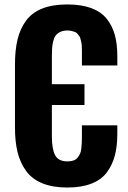

<svg xmlns="http://www.w3.org/2000/svg" viewBox="-20 -840 582 871"><path d="M285.2 10.7Q218.8 10.7 171.9 -8.5Q125 -27.8 98.1 -64.9Q71.3 -102.1 59.6 -149.9Q47.9 -197.8 47.9 -261.2V-546.9Q47.9 -612.8 59.6 -661.1Q71.3 -709.5 98.1 -746.1Q125 -782.7 171.6 -801.3Q218.3 -819.8 285.2 -819.8Q348.6 -819.8 393.3 -803.5Q438 -787.1 463.6 -755.4Q489.3 -723.6 500.7 -682.4Q512.2 -641.1 512.2 -585.9V-543H351.6V-591.8Q351.6 -605.5 351.6 -610.8Q351.6 -616.2 351.1 -628.4Q350.6 -640.6 349.4 -645.8Q348.1 -650.9 345.9 -660.6Q343.8 -670.4 340.6 -674.8Q337.4 -679.2 332.5 -685.5Q327.6 -691.9 321 -694.6Q314.5 -697.3 305.4 -699.5Q296.4 -701.7 285.6 -701.7Q266.6 -701.7 253.2 -695.1Q239.7 -688.5 232.4 -678.7Q225.1 -668.9 221.2 -652.1Q217.3 -635.3 216.3 -620.8Q215.3 -606.4 215.3 -584.5V-458H363.3V-363.8H215.3V-222.7Q215.3 -163.6 230.2 -135.7Q245.1 -107.9 285.6 -107.9Q301.3 -107.9 313 -111.8Q324.7 -115.7 331.8 -124.8Q338.9 -133.8 343 -142.3Q347.2 -150.9 348.9 -166.5Q350.6 -182.1 351.1 -192.9Q351.6 -203.6 351.6 -222.7V-271.5H512.2V-233.4Q512.2 -177.2 501.2 -135Q490.2 -92.8 465.3 -58.8Q440.4 -24.9 395 -7.1Q349.6 10.7 285.2 10.7Z"/></svg>

Font: Oswald
Style: DemiBold
Weight: 600
Designer: Vernon Adams
Foundry: Vernon Adams
Version: 3.0; ttfautohint (v0.95) -l 8 -r 50 -G 200 -x 0 -w "G" -W -c